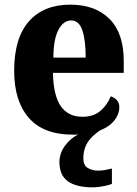

<svg xmlns="http://www.w3.org/2000/svg" viewBox="-20 -570 589 827"><path d="M380 237Q309 237 272.5 211Q236 185 236 128Q236 90 260 57.5Q284 25 317 9Q312 10 306 10Q300 10 294 10Q167 10 104 -62.5Q41 -135 41 -265Q41 -406 104.5 -478Q168 -550 283 -550Q390 -550 451.5 -488.5Q513 -427 513 -308V-256H208Q210 -158 242 -112.5Q274 -67 335 -67Q383 -67 412.5 -92.5Q442 -118 457 -155Q473 -150 483.5 -138.5Q494 -127 494 -108Q494 -90 485 -71Q476 -52 458 -36Q440 -20 412 -9Q387 8 371 25.5Q355 43 347 64.5Q339 86 339 114Q339 141 357.5 153Q376 165 404 165Q417 165 431.5 162.5Q446 160 462 156V222Q453 226 437.5 229.5Q422 233 406 235Q390 237 380 237ZM349 -322Q349 -398 334.5 -440Q320 -482 287 -482Q253 -482 231.5 -441Q210 -400 210 -322Z"/></svg>

Font: Noto Serif Khmer SemiCondensed ExtraBold
Style: Regular
Weight: 800
Width: 4
Designer: Danh Hong and the Monotype Design Team
Foundry: Monotype Imaging Inc.
Version: Version 2.004